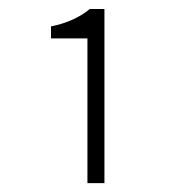

<svg xmlns="http://www.w3.org/2000/svg" viewBox="-20 -816 402 430"><path d="M94.2 -730V-756.8Q147 -767.6 181.2 -795.9H213.9V-405.8H175.8V-730Z"/></svg>

Font: Source Sans Pro Light
Style: Regular
Weight: 300
Designer: Paul D. Hunt
Foundry: Adobe Systems Incorporated
Version: Version 2.020;PS 2.0;hotconv 1.0.86;makeotf.lib2.5.63406